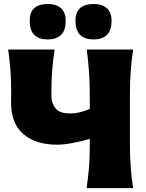

<svg xmlns="http://www.w3.org/2000/svg" viewBox="-20 -968 751 988"><path d="M425.5 0Q433.5 -53 437.8 -103.2Q442 -153.5 442 -217V-253.5Q397.5 -240 352.8 -231.8Q308 -223.5 272 -223.5Q165.5 -223.5 101.2 -277.2Q37 -331 37 -440Q37 -453.5 37.2 -467Q37.5 -480.5 37.5 -494.5Q37.5 -559 33.5 -609.2Q29.5 -659.5 22 -713H261Q251.5 -649.5 248 -599.8Q244.5 -550 244.5 -496V-471Q244.5 -437 265.8 -410.5Q287 -384 342 -384Q386 -384 442 -407V-474Q442 -544.5 438 -599.5Q434 -654.5 426.5 -713H665Q656.5 -654.5 652.5 -599.5Q648.5 -544.5 648.5 -474V-230.5Q648.5 -163 652.5 -109.8Q656.5 -56.5 665 0ZM461 -765Q417 -765 392.8 -787.8Q368.5 -810.5 368.5 -862.5Q368.5 -906 392.8 -926.8Q417 -947.5 462 -947.5Q505.5 -947.5 529.8 -925.8Q554 -904 554 -862Q554 -810.5 529.8 -787.8Q505.5 -765 461 -765ZM225 -765Q181 -765 157 -787.8Q133 -810.5 133 -862.5Q133 -906 157.2 -926.8Q181.5 -947.5 226 -947.5Q269.5 -947.5 293.8 -925.8Q318 -904 318 -862Q318 -810.5 293.8 -787.8Q269.5 -765 225 -765Z"/></svg>

Font: Commissioner Flair ExtraBold
Style: Regular
Weight: 800
Designer: Kostas Bartsokas
Foundry: Kostas Bartsokas
Version: Version 1.000; ttfautohint (v1.8.3)